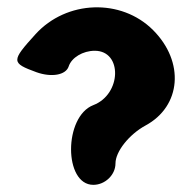

<svg xmlns="http://www.w3.org/2000/svg" viewBox="-20 -567 541 537"><path d="M79 -471C11 -396 11 -391 82 -365C124 -350 164 -357 172 -381C180 -406 212 -425 245 -425C323 -425 320 -303 241 -273C158 -241 158 -50 241 -50C274 -50 303 -78 303 -110C303 -143 341 -191 387 -216C487 -270 497 -394 408 -483C319 -572 166 -567 79 -471Z"/></svg>

Font: Hussar Skorodowane
Style: Bold
Weight: 700
Foundry: Cannot Into Space Fonts
Version: Version 0.892